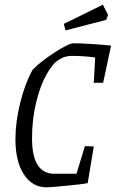

<svg xmlns="http://www.w3.org/2000/svg" viewBox="-20 -792 495 821"><path d="M455 -597 421 -438H381L387 -546Q342 -553 285 -553Q258 -553 234 -538Q208 -524 180.5 -476.5Q153 -429 135 -356Q117 -283 117 -199Q117 -49 213 -49H307L343 -167L381 -166L355 -9Q331 -4 262 2.5Q193 9 179 9Q118 9 82 -46.5Q46 -102 46 -197Q46 -271 67 -354.5Q88 -438 119 -493Q151 -527 212.5 -567Q274 -607 295 -607Q320 -607 369.5 -604Q419 -601 455 -597ZM253 -690 420 -772 442 -728 434 -707 260 -662Z"/></svg>

Font: Grenze Light
Style: Italic
Weight: 300
Italic angle: -10°
Designer: Renata Polastri
Foundry: Omnibus-Type
Version: Version 1.002; ttfautohint (v1.8)